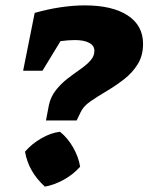

<svg xmlns="http://www.w3.org/2000/svg" viewBox="-20 -688 552 714"><path d="M295 -668Q398 -668 455 -630.5Q512 -593 512 -525Q512 -481 492 -449Q472 -417 441 -393Q410 -369 377 -349.5Q344 -330 317 -311.5Q290 -293 280 -271L265 -240H151L162 -298Q169 -329 188 -353Q207 -377 231 -395.5Q255 -414 278 -430Q301 -446 316 -462.5Q331 -479 331 -499Q331 -518 312 -528.5Q293 -539 258 -539Q234 -539 205 -535L138 -425H66L109 -640Q158 -654 205.5 -661Q253 -668 295 -668ZM203 -198Q231 -176 251.5 -140.5Q272 -105 278 -68Q251 -38 216 -19Q181 0 147 6Q86 -49 73 -124Q98 -153 133.5 -173.5Q169 -194 203 -198Z"/></svg>

Font: Piazzolla ExtraBold
Style: Italic
Weight: 800
Italic angle: -11.3°
Designer: Juan Pablo del Peral
Foundry: Huerta Tipografica
Version: Version 1.330